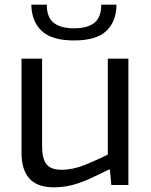

<svg xmlns="http://www.w3.org/2000/svg" viewBox="-20 -791 645 821"><path d="M209 10Q72 10 72 -138V-540H160V-166Q160 -112 179 -88.5Q198 -65 243 -65Q291 -65 342 -85.5Q393 -106 441 -130V-540H529V0H456L450 -66H446Q405 -46 374 -31.5Q343 -17 316.5 -8Q290 1 264.5 5.5Q239 10 209 10ZM297 -618Q201 -618 158 -659Q115 -700 114 -771H180Q180 -717 209.5 -693.5Q239 -670 297 -670Q354 -670 383.5 -693.5Q413 -717 413 -771H478Q478 -700 435 -659Q392 -618 297 -618Z"/></svg>

Font: Encode Sans Normal
Style: Regular
Weight: 400
Designer: Pablo Impallari, Andres Torresi
Foundry: Pablo Impallari, Andres Torresi
Version: Version 1.000; ttfautohint (v1.00) -l 8 -r 50 -G 200 -x 14 -